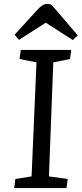

<svg xmlns="http://www.w3.org/2000/svg" viewBox="-20 -953 414 973"><path d="M165 -637 79 -654 85 -700H341L335 -654L250 -637L228 -59L323 -46L317 0H52L58 -46L140 -59ZM374 -774 349 -750 212 -838 76 -751 54 -777 169 -903Q184 -919 195 -926Q206 -933 217 -933Q226 -933 231 -932Q236 -931 241 -929Z"/></svg>

Font: Literata
Style: Italic
Weight: 400
Italic angle: -2°
Designer: Latin by Veronika Burian and Jose Scaglione. Greek by Irene Vlachou. Cyrillic by Vera Evstafieva
Foundry: TypeTogether
Version: Version 3.103;gftools[0.9.29]